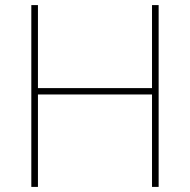

<svg xmlns="http://www.w3.org/2000/svg" viewBox="-20 -734 746 754"><path d="M603 0H577V-363H129V0H103V-714H129V-388H577V-714H603Z"/></svg>

Font: Noto Sans Thai Thin
Style: Regular
Weight: 250
Designer: Monotype Design Team
Foundry: Monotype Imaging Inc.
Version: Version 2.001